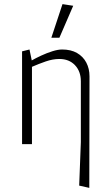

<svg xmlns="http://www.w3.org/2000/svg" viewBox="-20 -699 531 931"><path d="M413 212 364 201 372 -10V-305Q372 -353 343.5 -383Q315 -413 268 -413Q236 -413 201.5 -401Q167 -389 135 -375V0H87V-450L123 -459L134 -406Q153 -417 180 -429.5Q207 -442 234 -450.5Q261 -459 281 -459Q324 -459 353.5 -442Q383 -425 398.5 -395.5Q414 -366 414 -329ZM229 -516 283 -679 335 -671 268 -516Z"/></svg>

Font: Ancizar Sans Thin
Style: Regular
Weight: 100
Designer: Cesar Puertas, Viviana Monsalve, Julian Moncada, Julian Prieto, Jose Castro, Mariel Hernandez, Felipe Aragon, Sara Alarc
Version: Version 8.100